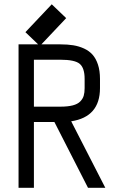

<svg xmlns="http://www.w3.org/2000/svg" viewBox="-20 -895 565 915"><path d="M169.9 -675.8 101.1 -741.7 226.6 -874.5 295.4 -808.6ZM267.6 -386.7Q303.2 -386.7 326.7 -392.8Q350.1 -398.9 362.3 -411.4Q374.5 -423.8 378.9 -438.7Q383.3 -453.6 383.3 -475.1V-519Q383.3 -570.8 360.1 -590.6Q336.9 -610.4 267.6 -610.4H141.6V-386.7ZM68.4 0V-683.6H267.6Q302.2 -683.6 329.3 -679.2Q356.4 -674.8 380.9 -663.6Q405.3 -652.3 421.4 -634Q437.5 -615.7 447 -586.7Q456.5 -557.6 456.5 -519V-475.1Q456.5 -337.9 319.3 -316.9L481.9 0H399.4L239.3 -313.5H141.6V0Z"/></svg>

Font: Anka/Coder Condensed
Style: Regular
Weight: 400
Width: 4
Monospace: yes
Version: Version 1.100